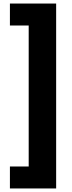

<svg xmlns="http://www.w3.org/2000/svg" viewBox="-20 -820 409 1084"><path d="M36 244H297V-800H36V-676H142V120H36Z"/></svg>

Font: Noto Sans Malayalam Black
Style: Regular
Weight: 900
Designer: Jelle Bosma - Monotype Design Team
Foundry: Monotype Imaging Inc.
Version: Version 2.104